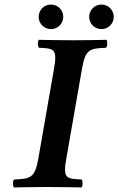

<svg xmlns="http://www.w3.org/2000/svg" viewBox="-20 -822 520 844"><path d="M372 -748C372 -718 396 -694 426 -694C456 -694 480 -718 480 -748C480 -778 456 -802 426 -802C396 -802 372 -778 372 -748ZM150 -748C150 -718 174 -694 204 -694C234 -694 258 -718 258 -748C258 -778 234 -802 204 -802C174 -802 150 -778 150 -748ZM271 -122 341 -523C356 -606 375 -609 446 -612C453 -618 453 -641 448 -647C399 -646 358 -645 301 -645C242 -645 201 -646 151 -647C144 -641 146 -618 151 -612C204.9 -609.7 223 -608 223 -567C223 -555.5 221.2 -541.1 218 -523L148 -122C133 -39 113 -36 42 -33C35 -27 36 -4 41 2C90 1 131 0 188 0C247 0 288 1 338 2C345 -4 344 -27 339 -33C285.5 -35.3 265.8 -37 265.8 -77C265.8 -88.6 267.7 -103.3 271 -122Z"/></svg>

Font: Linux Libertine O
Style: Bold Italic
Weight: 700
Italic angle: -11.5°
Designer: Philipp H. Poll
Foundry: Philipp H. Poll
Version: Version 4.1.0